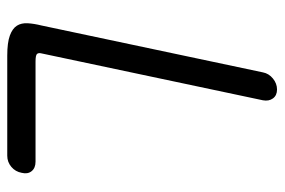

<svg xmlns="http://www.w3.org/2000/svg" viewBox="-144 -620 765 516"><g transform="rotate(90 238.0 -362.5)"><path d="M415 -76Q432 -76 440.5 -65.5Q449 -55 445 -39Q442 -22 429 -11Q416 0 399 0H130Q95 0 76 -7Q57 -14 49.5 -26Q42 -38 43 -55Q44 -72 49 -92L175 -687Q178 -703 191.5 -714Q205 -725 221 -725Q237 -725 245 -714Q253 -703 250 -687L124 -92Q122 -84 125.5 -80Q129 -76 146 -76Z"/></g></svg>

Font: VDS Compensated
Style: Light Italic
Weight: 300
Italic angle: -12°
Designer: artmaker
Foundry: artmaker
Version: Version 1.000 2012 initial release